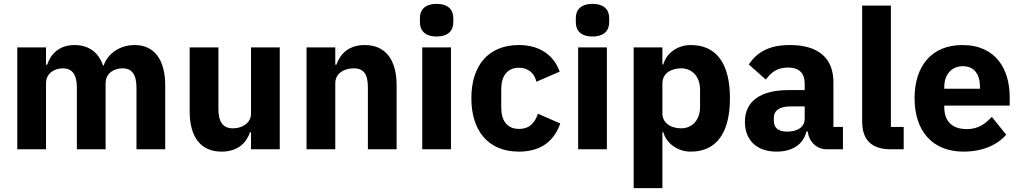

<svg xmlns="http://www.w3.org/2000/svg" viewBox="-20 -769 5257 989"><path d="M217 0V-340C217 -392 261 -417 304 -417C352 -417 376 -385 376 -317V0H524V-340C524 -392 567 -417 611 -417C660 -417 683 -385 683 -317V0H831V-329C831 -461 775 -537 674 -537C594 -537 533 -490 514 -431H511C488 -500 436 -537 364 -537C286 -537 242 -492 223 -436H217V-525H69V0Z M1273 0H1421V-525H1273V-184C1273 -134 1226 -108 1180 -108C1126 -108 1105 -144 1105 -208V-525H957V-195C957 -63 1014 12 1121 12C1207 12 1250 -35 1268 -88H1273Z M1707 0V-340C1707 -392 1754 -417 1802 -417C1856 -417 1875 -384 1875 -317V0H2023V-329C2023 -461 1966 -537 1859 -537C1776 -537 1732 -491 1713 -436H1707V-525H1559V0Z M2229 -581C2289 -581 2315 -612 2315 -654V-676C2315 -718 2289 -749 2229 -749C2169 -749 2143 -718 2143 -676V-654C2143 -612 2169 -581 2229 -581ZM2155 0H2303V-525H2155Z M2653 12C2756 12 2831 -33 2866 -133L2751 -183C2736 -141 2712 -105 2653 -105C2593 -105 2562 -147 2562 -213V-311C2562 -377 2593 -420 2653 -420C2705 -420 2734 -388 2743 -348L2863 -400C2832 -486 2759 -537 2653 -537C2495 -537 2408 -431 2408 -263C2408 -95 2495 12 2653 12Z M3032 -581C3092 -581 3118 -612 3118 -654V-676C3118 -718 3092 -749 3032 -749C2972 -749 2946 -718 2946 -676V-654C2946 -612 2972 -581 3032 -581ZM2958 0H3106V-525H2958Z M3244 200H3392V-88H3397C3412 -31 3470 12 3538 12C3671 12 3740 -85 3740 -263C3740 -441 3671 -537 3538 -537C3470 -537 3412 -495 3397 -437H3392V-525H3244ZM3489 -108C3433 -108 3392 -137 3392 -185V-340C3392 -388 3433 -417 3489 -417C3545 -417 3586 -374 3586 -308V-217C3586 -151 3545 -108 3489 -108Z M4322 0V-115H4273V-345C4273 -469 4197 -537 4049 -537C3939 -537 3879 -499 3837 -437L3925 -359C3948 -391 3979 -421 4038 -421C4100 -421 4125 -389 4125 -338V-305H4042C3903 -305 3817 -252 3817 -141C3817 -50 3875 12 3980 12C4060 12 4118 -24 4134 -92H4140C4149 -36 4187 0 4240 0ZM4035 -91C3991 -91 3966 -109 3966 -147V-162C3966 -200 3996 -221 4053 -221H4125V-159C4125 -111 4084 -91 4035 -91Z M4635 0V-115H4569V-740H4421V-144C4421 -51 4467 0 4568 0Z M4943 12C5039 12 5116 -21 5163 -75L5089 -167C5056 -133 5022 -104 4960 -104C4881 -104 4844 -148 4844 -217V-225H5181V-269C5181 -411 5111 -537 4937 -537C4779 -537 4691 -429 4691 -263C4691 -95 4782 12 4943 12ZM4940 -428C4999 -428 5028 -385 5028 -321V-312H4844V-320C4844 -385 4881 -428 4940 -428Z"/></svg>

Font: IBM Plex Thai Looped
Style: Bold
Weight: 700
Designer: Mike Abbink, Paul van der Laan, Pieter van Rosmalen, Ben Mitchell, Mark Frömberg
Foundry: Bold Monday
Version: Version 1.0